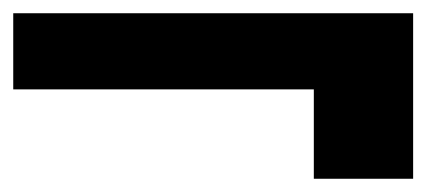

<svg xmlns="http://www.w3.org/2000/svg" viewBox="-28 -460 644 290"><path d="M446 -190V-325H-8V-440H596V-190Z"/></svg>

Font: DM Sans Black
Style: Regular
Weight: 900
Designer: Colophon Foundry, Jonny Pinhorn
Foundry: Colophon Foundry
Version: Version 4.004; ttfautohint (v1.8.4.7-5d5b)